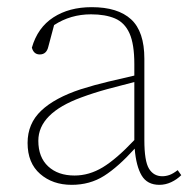

<svg xmlns="http://www.w3.org/2000/svg" viewBox="-20 -503 545 536"><path d="M425 13Q391 13 375.5 -13Q360 -39 356 -88Q310 -37 270.5 -12Q231 13 180 13Q127 13 92 -17.5Q57 -48 57 -104Q57 -158 95 -194Q133 -230 206 -254Q244 -266 282 -275Q320 -284 355 -292V-324Q355 -380 341.5 -410Q328 -440 301 -451.5Q274 -463 234 -463Q177 -463 131 -433L115 -373Q110 -351 91 -351Q74 -351 69 -370Q85 -426 129 -454.5Q173 -483 236 -483Q309 -483 346 -449Q383 -415 383 -339V-112Q383 -53 396 -32Q409 -11 433 -11Q443 -11 453 -14.5Q463 -18 476 -28L486 -14Q474 -2 458 5.5Q442 13 425 13ZM87 -110Q87 -64 114.5 -38.5Q142 -13 188 -13Q229 -13 267 -36Q305 -59 355 -112V-274Q319 -265 280.5 -254.5Q242 -244 207 -231Q87 -187 87 -110Z"/></svg>

Font: Source Serif Pro ExtraLight
Style: Regular
Weight: 200
Designer: Frank Grießhammer
Foundry: Adobe Systems Incorporated
Version: Version 3.001;hotconv 1.0.111;makeotfexe 2.5.65597